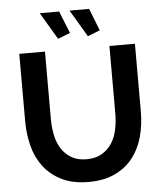

<svg xmlns="http://www.w3.org/2000/svg" viewBox="-60 -970 871 1027"><g transform="rotate(-5 375.0 -456.0)"><path d="M352 -917H457L504 -798L438 -772ZM192 -917H296L344 -798L278 -772ZM374 -117Q423 -117 456.5 -137Q490 -157 510.5 -189Q531 -221 539.5 -262.5Q548 -304 548 -348V-710H685V-348Q685 -275 667.5 -211Q650 -147 612.5 -99Q575 -51 516 -23Q457 5 375 5Q290 5 230.5 -24.5Q171 -54 134 -102.5Q97 -151 80.5 -215Q64 -279 64 -348V-710H202V-348Q202 -303 210.5 -261.5Q219 -220 239.5 -188Q260 -156 293 -136.5Q326 -117 374 -117Z"/></g></svg>

Font: Oxford Sans
Style: Bold
Weight: 700
Designer: Matt McInerney, Pablo Impallari, Rodrigo Fuenzalida
Foundry: Matt McInerney, Pablo Impallari, Rodrigo Fuenzalida
Version: Version 3.000g; ttfautohint (v1.5) -l 8 -r 28 -G 28 -x 14 -D